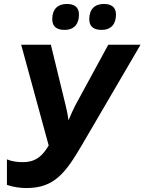

<svg xmlns="http://www.w3.org/2000/svg" viewBox="-20 -940 730 970"><path d="M493 -789C543 -789 566 -820 566 -867C566 -907 538 -920 505 -920C458 -920 431 -893 431 -843C431 -803 457 -789 493 -789ZM306 -789C356 -789 379 -820 379 -867C379 -907 351 -920 318 -920C271 -920 244 -893 244 -843C244 -803 270 -789 306 -789ZM114 10C255 10 312 -67 396 -211L690 -714H527L359 -405C350 -388 338 -360 326 -332C323 -358 316 -390 312 -406L237 -714H87L226 -205C199 -161 168 -121 97 -121C75 -121 46 -122 15 -135V-6C45 5 82 10 114 10Z"/></svg>

Font: Noto Sans
Style: Bold Italic
Weight: 700
Italic angle: -12°
Designer: Monotype Design Team
Foundry: Monotype Imaging Inc.
Version: Version 2.013